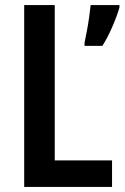

<svg xmlns="http://www.w3.org/2000/svg" viewBox="-20 -734 489 754"><path d="M75 0V-714H195V-104H420V0ZM449 -704Q439 -670 420.5 -627.5Q402 -585 382 -554H312V-566Q315 -581 320.5 -609Q326 -637 330 -666Q334 -695 336 -714H449Z"/></svg>

Font: Noto Sans Myanmar Condensed SemiBold
Style: Regular
Weight: 600
Width: 3
Designer: Monotype Design Team
Foundry: Monotype Imaging Inc.
Version: Version 2.107; ttfautohint (v1.8.4.7-5d5b)